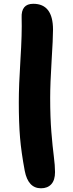

<svg xmlns="http://www.w3.org/2000/svg" viewBox="-20 -884 389 1022"><path d="M198.2 118.2Q129.9 118.2 111.8 25.9Q93.3 -73.2 86.7 -151.1Q80.1 -229 80.1 -339.8Q80.1 -429.2 88.9 -567.6Q97.7 -706.1 95.2 -789.1Q91.8 -863.8 157.2 -863.8Q262.2 -863.8 262.2 -726.1Q262.2 -679.7 254.6 -559.1Q247.1 -438.5 247.1 -362.8Q247.1 -260.3 253.4 -181.6Q259.8 -103 266.4 -52.5Q272.9 -2 272.9 32.2Q272.9 74.7 253.2 96.4Q233.4 118.2 198.2 118.2Z"/></svg>

Font: Shantell Sans Irregular Bouncy
Style: Regular
Weight: 800
Designer: Stephen Nixon, Anya Danilova, Shantell Martin
Foundry: Arrow Type
Version: Version 1.006;[9816181b4]